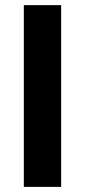

<svg xmlns="http://www.w3.org/2000/svg" viewBox="-20 -731 332 751"><path d="M219.2 -710.9V0H73.2V-710.9Z"/></svg>

Font: Vazirmatn RD FD
Style: Bold
Weight: 700
Designer: Saber Rastikerdar
Foundry: Saber Rastikerdar
Version: Version 33.003